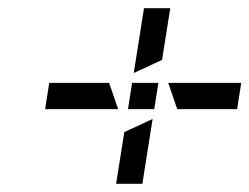

<svg xmlns="http://www.w3.org/2000/svg" viewBox="-20 -524 608 468"><path d="M90 -258H268L246 -322H100ZM263 -76H327L352 -234L283 -202ZM292 -258H356L366 -322H302ZM306 -346 375 -378 395 -504H331ZM390 -322 412 -258H558L568 -322Z"/></svg>

Font: Charger Static
Style: Obl
Weight: 1000
Designer: Jasper
Foundry: KineticPlasma Fonts/Cannot Into Space Fonts
Version: Version 1.1